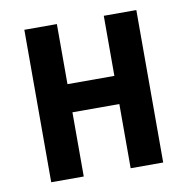

<svg xmlns="http://www.w3.org/2000/svg" viewBox="-65 -583 629 645"><g transform="rotate(-10 250.0 -260.0)"><path d="M59 0V-520H170V-315H330V-520H441V0H330V-219H170V0Z"/></g></svg>

Font: Iosevka
Style: Bold
Weight: 700
Monospace: yes
Designer: Belleve Invis
Foundry: Belleve Invis
Version: Version 32.5.0; ttfautohint (v1.8.4)